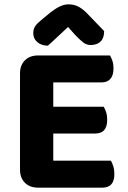

<svg xmlns="http://www.w3.org/2000/svg" viewBox="-20 -861 587 883"><path d="M155 2Q117 2 94.5 -20.5Q72 -43 72 -81V-523Q72 -561 94.5 -583.5Q117 -606 155 -606H486Q492 -596 497 -581Q502 -566 502 -547Q502 -514 487.5 -498Q473 -482 447 -482H225V-370H457Q463 -360 468 -345Q473 -330 473 -311Q473 -278 459 -262.5Q445 -247 419 -247H225V-122H490Q496 -112 501 -96Q506 -80 506 -61Q506 -28 491.5 -13Q477 2 452 2ZM293 -737Q270 -716 246.5 -693.5Q223 -671 200 -651Q171 -651 152 -667Q133 -683 133 -708Q133 -728 142.5 -741.5Q152 -755 176 -774L211 -803Q237 -823 256.5 -832Q276 -841 295 -841Q319 -841 338.5 -831.5Q358 -822 378 -802L459 -718Q459 -686 442.5 -670Q426 -654 397 -654Q378 -654 363 -665.5Q348 -677 325 -701Z"/></svg>

Font: Baloo Thambi 2
Style: Bold
Weight: 700
Designer: Aadarsh Rajan and Ek Type
Foundry: Ek Type
Version: Version 1.640;hotconv 1.0.111;makeotfexe 2.5.65597; ttfautoh